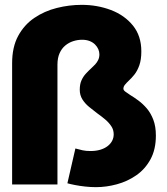

<svg xmlns="http://www.w3.org/2000/svg" viewBox="-20 -761 690 792"><path d="M376 11Q354 11 331.2 8.5Q308.5 6 289.2 2.2Q270 -1.5 258 -5L291 -148.5Q307 -144 321 -141Q335 -138 353 -138Q375.5 -138 393.2 -143.2Q411 -148.5 423.5 -158Q436 -167.5 442.5 -180Q449 -192.5 449 -207Q449 -225.5 439.2 -240.2Q429.5 -255 414.5 -267.8Q399.5 -280.5 382.5 -292.5Q364.5 -306 347.5 -320Q330.5 -334 319.8 -351.2Q309 -368.5 309 -391Q309 -413.5 316 -429.2Q323 -445 333.8 -456.8Q344.5 -468.5 355.5 -478.5Q365 -487 372.8 -495.5Q380.5 -504 385.2 -514Q390 -524 390 -537Q390 -547.5 385.5 -558Q381 -568.5 372 -577.5Q363 -586.5 349.5 -591.8Q336 -597 318.5 -597Q300 -597 282 -591.2Q264 -585.5 249.2 -573.2Q234.5 -561 225.8 -541.5Q217 -522 217 -494V0H30V-500Q30 -567 55 -613Q80 -659 121.8 -687.2Q163.5 -715.5 214.5 -728.2Q265.5 -741 317 -741Q381 -741 437.2 -719.8Q493.5 -698.5 528.2 -655.8Q563 -613 563 -549Q563 -515 554.8 -491.8Q546.5 -468.5 534.5 -453.5Q522.5 -438.5 511 -428Q501.5 -419 495.2 -411.2Q489 -403.5 489 -395Q489 -389 497.2 -382.8Q505.5 -376.5 518 -368.5Q533 -359.5 551 -346.2Q569 -333 585.5 -313.8Q602 -294.5 612.5 -267Q623 -239.5 623 -202Q623 -144.5 600.8 -103.8Q578.5 -63 542 -37.8Q505.5 -12.5 462 -0.8Q418.5 11 376 11Z"/></svg>

Font: Trispace Thin ExtraBold
Style: Regular
Weight: 800
Version: Version 1.210